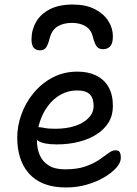

<svg xmlns="http://www.w3.org/2000/svg" viewBox="-20 -817 606 847"><path d="M272 10Q215 10 174.5 -6Q134 -22 107.5 -52Q81 -82 68.5 -122Q56 -162 56 -210Q56 -261 74.5 -312.5Q93 -364 128 -406.5Q163 -449 212 -475Q261 -501 322 -501Q369 -501 404 -484Q439 -467 458.5 -433.5Q478 -400 478 -349Q478 -308 459 -277Q440 -246 406.5 -224.5Q373 -203 328 -191.5Q283 -180 231 -180Q171 -180 147 -196.5Q123 -213 123 -233Q123 -245 129 -250.5Q135 -256 149 -256Q160 -256 176.5 -252.5Q193 -249 224 -249Q274 -249 311.5 -261.5Q349 -274 371 -297Q393 -320 393 -350Q393 -384 376 -401Q359 -418 320 -418Q281 -418 248.5 -400Q216 -382 192.5 -351Q169 -320 156 -280.5Q143 -241 143 -198Q143 -162 155 -133.5Q167 -105 194 -87.5Q221 -70 267 -70Q321 -70 357.5 -83Q394 -96 418 -112.5Q442 -129 458.5 -141.5Q475 -154 489 -154Q503 -154 508 -146Q513 -138 513 -120Q513 -100 493.5 -77.5Q474 -55 440 -35Q406 -15 363 -2.5Q320 10 272 10ZM301 -797Q358 -797 397.5 -777Q437 -757 457.5 -725Q478 -693 478 -657Q478 -626 466.5 -613Q455 -600 434 -600Q417 -600 407.5 -611Q398 -622 390 -653Q383 -685 358.5 -700.5Q334 -716 298 -716Q260 -716 235 -701Q210 -686 200 -652Q192 -619 183 -607Q174 -595 157 -595Q138 -595 128.5 -606.5Q119 -618 119 -643Q119 -685 139 -720Q159 -755 199.5 -776Q240 -797 301 -797Z"/></svg>

Font: Shantell Sans
Style: Regular
Weight: 400
Designer: Stephen Nixon, Anya Danilova, Shantell Martin
Foundry: Arrow Type
Version: Version 1.008;[ac192a2d6]